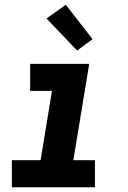

<svg xmlns="http://www.w3.org/2000/svg" viewBox="-20 -789 540 809"><path d="M30 0V-114H151L199 -406H107V-520H356L289 -114H380V0ZM305 -576 176 -711 257 -769 370 -624Z"/></svg>

Font: Iosevka SS04 Heavy Oblique
Style: Regular
Weight: 900
Italic angle: -9°
Monospace: yes
Designer: Belleve Invis
Foundry: Belleve Invis
Version: Version 19.0.0; ttfautohint (v1.8.4)